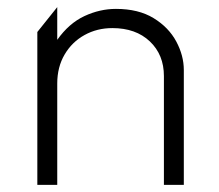

<svg xmlns="http://www.w3.org/2000/svg" viewBox="-20 -520 617 540"><path d="M85 0V-430L141 -500V-408Q174 -454.5 217.5 -474.8Q261 -495 306 -495Q369.5 -495 412 -469Q454.5 -443 475.8 -403.2Q497 -363.5 497 -323V0H441V-306Q441 -366 401.5 -403.5Q362 -441 296 -441Q253 -441 217.8 -421.5Q182.5 -402 161.8 -366.8Q141 -331.5 141 -285V0Z"/></svg>

Font: Geologica-Sharp
Style: Regular
Weight: 100
Designer: Sindre Bremnes, Frode Helland
Foundry: Monokrom Skriftforlag AS
Version: Version 1.010;gftools[0.9.28]